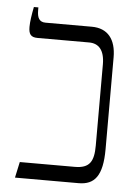

<svg xmlns="http://www.w3.org/2000/svg" viewBox="-49 -686 514 724"><g transform="rotate(5 208.0 -323.5)"><path d="M35 0H276C336 0 366 -35 366 -137V-484C366 -552 335 -592 274 -592H99C75 -592 67 -608 67 -636V-647H50C44 -617 40 -590 40 -571C40 -544 48 -532 74 -532H269C305 -532 328 -509 328 -454V-147C328 -86 312 -60 256 -60H48Z"/></g></svg>

Font: Noto Serif Hebrew Condensed Light
Style: Regular
Weight: 300
Width: 3
Designer: Monotype Design Team
Foundry: Monotype Imaging Inc.
Version: Version 2.004